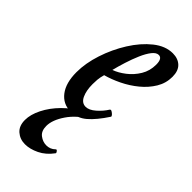

<svg xmlns="http://www.w3.org/2000/svg" viewBox="-209 -459 725 725"><g transform="rotate(45 153.5 -97.0)"><path d="M128 13Q87 13 62.5 -19Q38 -51 38 -108Q38 -156 55.5 -209.5Q73 -263 102.5 -310Q132 -357 169 -386.5Q206 -416 245 -416Q273 -416 290 -400Q307 -384 307 -352Q307 -318 289.5 -289Q272 -260 244 -237Q216 -214 183 -198Q150 -182 120 -174Q115 -156 114 -143.5Q113 -131 113 -119Q113 -85 123.5 -62.5Q134 -40 155 -40Q173 -40 193.5 -58Q214 -76 227 -97Q230 -101 236 -97.5Q242 -94 246.5 -89Q251 -84 249 -81Q219 -35 191 -11Q163 13 128 13ZM128 -210Q151 -218 175 -236.5Q199 -255 215 -281.5Q231 -308 231 -341Q231 -374 212 -374Q199 -374 186.5 -358Q174 -342 163 -316.5Q152 -291 143 -262.5Q134 -234 128 -210ZM93 222Q66 222 47 205.5Q28 189 28 157Q28 128 45 94Q62 60 92 29.5Q122 -1 161 -19H200Q154 6 127.5 45Q101 84 101 116Q101 143 117.5 155.5Q134 168 153 168Q163 168 172 164.5Q181 161 189 153Q192 150 196.5 155.5Q201 161 199 164Q177 194 148 208Q119 222 93 222Z"/></g></svg>

Font: Junicode Two Beta Condensed Medium
Style: Italic
Weight: 500
Width: 3
Italic angle: -9°
Version: Version 1.053; ttfautohint (v1.8.4)